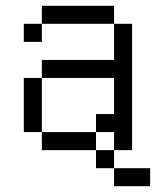

<svg xmlns="http://www.w3.org/2000/svg" viewBox="-20 -520 540 665"><path d="M500 125V62.5H375V125ZM375 62.5V0H312.5V62.5ZM312.5 0V-62.5H125V0ZM375 0H437.5V-437.5H375Q375 -437.5 375 -312.5H125V-250H62.5V-62.5H125V-250H375Q375 -250 375 -125H312.5V-62.5H375ZM125 -437.5H62.5V-375H125ZM125 -437.5H375V-500H125Z"/></svg>

Font: CalcUnifontExMono
Style: Regular
Weight: 500
Version: Version 15.0.06